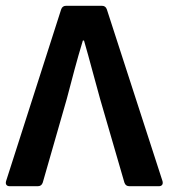

<svg xmlns="http://www.w3.org/2000/svg" viewBox="-20 -644 583 664"><path d="M191.4 -611.3 1 -17.6C-2 -6.8 2.9 0 13.7 0H110.4C119.1 0 125 -3.9 127.9 -12.7L210.9 -301.8C229.5 -372.1 245.1 -433.6 266.6 -503.9H270.5C291 -433.6 306.6 -371.1 326.2 -301.8L410.2 -12.7C413.1 -3.9 418.9 0 427.7 0H529.3C540 0 544.9 -6.8 542 -17.6L349.6 -611.3C346.7 -620.1 340.8 -624 332 -624H209C200.2 -624 194.3 -620.1 191.4 -611.3Z"/></svg>

Font: Ed Sans Neue SemiBold
Style: Regular
Weight: 600
Designer: Stephen Hutchings
Version: Version 1.004;PS 001.004;hotconv 1.0.88;makeotf.lib2.5.64775